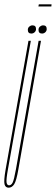

<svg xmlns="http://www.w3.org/2000/svg" viewBox="-45 -864 259 890"><path d="M-5 6Q-20 6 -24 -10Q-28 -26 -19 -78L87 -675H98L-8 -80Q-17 -30 -14.5 -17.5Q-12 -5 -3 -5Q7 -5 13.5 -17.5Q20 -30 29 -80L134 -675H145L40 -78Q31 -26 20.8 -10Q10.5 6 -5 6ZM100.5 -708.5Q84 -708.5 84 -725.5Q84 -735 90.8 -740.8Q97.5 -746.5 105.5 -746.5Q122 -746.5 122 -729.5Q122 -720.5 115.5 -714.5Q109 -708.5 100.5 -708.5ZM150 -708.5Q133.5 -708.5 133.5 -725.5Q133.5 -735 140.2 -740.8Q147 -746.5 155 -746.5Q171.5 -746.5 171.5 -729.5Q171.5 -720.5 165 -714.5Q158.5 -708.5 150 -708.5ZM133 -834 135 -844H194L193 -834Z"/></svg>

Font: Anybody UltraCondensed Thin
Style: Italic
Weight: 100
Width: 1
Italic angle: -10°
Designer: Tyler Finck
Foundry: Etcetera Type Company
Version: Version 1.010; ttfautohint (v1.8.3) -l 8 -r 50 -G 200 -x 14 